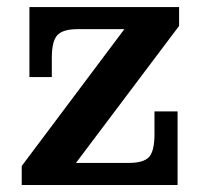

<svg xmlns="http://www.w3.org/2000/svg" viewBox="-20 -528 579 548"><path d="M42 0V-54.2L335 -444.8H202.1Q159.2 -444.8 143.6 -427.5Q127.9 -410.2 127.9 -363.8V-308.1H64V-507.8H491.2V-454.1L196.8 -63H347.2Q390.6 -63 405.8 -80.3Q420.9 -97.7 420.9 -145V-210H486.8V0Z"/></svg>

Font: Montagu Slab 144pt Medium
Style: Regular
Weight: 500
Designer: Florian Karsten
Foundry: Florian Karsten
Version: Version 1.000